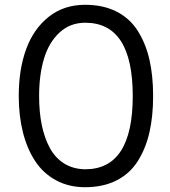

<svg xmlns="http://www.w3.org/2000/svg" viewBox="-20 -780 718 810"><path d="M338.9 9.8Q270.5 9.8 216.6 -19.3Q162.6 -48.3 128.4 -100.3Q94.2 -152.3 76.7 -221.9Q59.1 -291.5 59.1 -375Q59.1 -486.8 90.3 -572.5Q121.6 -658.2 185.5 -709Q249.5 -759.8 338.9 -759.8Q415.5 -759.8 471.9 -731Q528.3 -702.1 561.5 -649.4Q594.7 -596.7 610.4 -528.6Q626 -460.4 626 -375Q626 -289.6 610.4 -221.4Q594.7 -153.3 561.5 -100.6Q528.3 -47.9 471.9 -19Q415.5 9.8 338.9 9.8ZM339.8 -65.9Q540 -65.9 540 -375Q540 -684.1 339.8 -684.1Q275.9 -684.1 231.2 -642.8Q186.5 -601.6 165.8 -533.2Q145 -464.8 145 -375Q145 -307.6 156.2 -252.7Q167.5 -197.8 190.4 -155.5Q213.4 -113.3 251.5 -89.8Q289.6 -66.4 339.8 -65.9Z"/></svg>

Font: Oakes Grotesk
Style: Italic
Weight: 400
Italic angle: -8°
Designer: Samuel Oakes
Foundry: Samuel Oakes
Version: Version 1.000;PS 001.000;hotconv 1.0.88;makeotf.lib2.5.64775